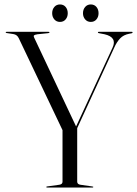

<svg xmlns="http://www.w3.org/2000/svg" viewBox="-20 -843 616 863"><path d="M399.5 -3Q399.5 0 395.5 0H192Q188 0 188 -2.5Q188 -4.5 192 -5L246 -12.5Q261 -14.5 261 -26V-258L64.5 -671Q57 -687.5 39.5 -690L10 -694.5Q5.5 -695.5 5.5 -697.5Q5.5 -700 10 -700H197.5Q202.5 -700 202.5 -698Q202.5 -695 197 -694L148.5 -689Q136 -687 133 -684Q130 -681 133.5 -674L322 -274.5L486 -629Q507.5 -675.5 450 -689L424 -694Q420 -695 420 -697Q420 -700 423.5 -700H572Q576 -700 576 -697.5Q576 -694.5 572 -693.5L561.5 -691.5Q535 -686.5 519.8 -670.2Q504.5 -654 493.5 -629L327 -267V-26.5Q327 -14.5 342 -12.5L394 -5Q399.5 -4 399.5 -3ZM249.5 -744.5Q234 -744.5 224.2 -755.8Q214.5 -767 214.5 -783.5Q214.5 -800.5 224.2 -811.8Q234 -823 249.5 -823Q265.5 -823 275 -811.8Q284.5 -800.5 284.5 -783.5Q284.5 -767 275 -755.8Q265.5 -744.5 249.5 -744.5ZM388 -744.5Q372.5 -744.5 362.8 -755.8Q353 -767 353 -783.5Q353 -800.5 362.8 -811.8Q372.5 -823 388 -823Q404 -823 413.5 -811.8Q423 -800.5 423 -783.5Q423 -767 413.5 -755.8Q404 -744.5 388 -744.5Z"/></svg>

Font: Fraunces 144pt S000 Light
Style: Regular
Weight: 300
Version: Version 1.000; ttfautohint (v1.8.3)